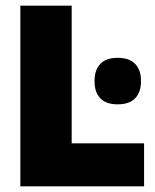

<svg xmlns="http://www.w3.org/2000/svg" viewBox="-20 -659 547 679"><path d="M233.5 0H52V-639H233.5ZM156 -152H489.5V0H156ZM396 -290Q355 -290 334.8 -311.5Q314.5 -333 314.5 -369.5V-374.5Q314.5 -411.5 334.8 -433Q355 -454.5 396 -454.5Q437.5 -454.5 458 -433Q478.5 -411.5 478.5 -374.5V-369.5Q478.5 -333 458 -311.5Q437.5 -290 396 -290Z"/></svg>

Font: Anek Latin Medium ExtraBold
Style: Regular
Weight: 800
Version: Version 1.003